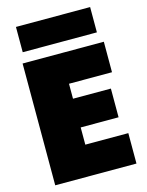

<svg xmlns="http://www.w3.org/2000/svg" viewBox="-134 -997 823 1078"><g transform="rotate(-15 278.0 -458.0)"><path d="M522 -708V-530.8H272V-443.8H492.2V-276.9H272V-176.8H522V0H49.8V-708ZM66.9 -769V-916H498V-769Z"/></g></svg>

Font: SVN-Poppins Black
Style: Regular
Weight: 900
Designer: Ninad Kale (Devanagari), Jonny Pinhorn (Latin)
Foundry: Indian Type Foundry
Version: Version 3.002 2017